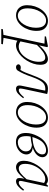

<svg xmlns="http://www.w3.org/2000/svg" viewBox="1092 -1621 772 2996"><g transform="rotate(90 1478.0 -123.0)"><path d="M217 13Q178 13 142.5 -5Q107 -23 84 -62Q61 -101 61 -162Q61 -223 79.5 -281Q98 -339 131.5 -385Q165 -431 210 -458Q255 -485 307 -485Q372 -485 417 -442.5Q462 -400 462 -308Q462 -245 443 -187Q424 -129 390.5 -84Q357 -39 312.5 -13Q268 13 217 13ZM223 -15Q265 -15 299.5 -40Q334 -65 359.5 -106Q385 -147 399 -197Q413 -247 413 -297Q413 -382 382 -419Q351 -456 302 -456Q260 -456 225 -431.5Q190 -407 164 -365.5Q138 -324 124 -273Q110 -222 110 -170Q110 -89 143 -52Q176 -15 223 -15Z M431 243 436 218 525 209 661 -431 547 -435 550 -455 703 -485 716 -475 688 -348Q720 -389 757.5 -419.5Q795 -450 832.5 -467.5Q870 -485 901 -485Q940 -485 965.5 -458Q991 -431 991 -364Q991 -312 973.5 -258.5Q956 -205 926 -156.5Q896 -108 857 -69.5Q818 -31 774 -9Q730 13 686 13Q667 13 649.5 8Q632 3 615 -9Q599 65 589 115.5Q579 166 571 208L671 218L666 243ZM880 -443Q837 -443 787 -408Q737 -373 681 -313L626 -56Q646 -41 666 -35Q686 -29 707 -29Q752 -29 793.5 -54.5Q835 -80 866 -122Q903 -169 923.5 -227Q944 -285 944 -343Q944 -395 927 -419Q910 -443 880 -443Z M1028 13Q1010 13 997 3Q984 -7 983 -29Q988 -44 1001 -52.5Q1014 -61 1031 -61Q1055 -61 1071 -55Q1091 -85 1110.5 -131.5Q1130 -178 1159 -257Q1182 -320 1208.5 -371.5Q1235 -423 1272 -454Q1309 -485 1363 -485Q1386 -485 1406 -482.5Q1426 -480 1447 -473L1370 -114Q1367 -98 1364 -81.5Q1361 -65 1361 -54Q1361 -30 1388 -30Q1411 -30 1438.5 -51.5Q1466 -73 1497 -111L1513 -99Q1480 -54 1443.5 -20.5Q1407 13 1362 13Q1342 13 1328 0.5Q1314 -12 1314 -35Q1314 -49 1316 -63Q1318 -77 1324 -103L1360 -275Q1369 -317 1378 -358.5Q1387 -400 1394 -442Q1387 -443 1379.5 -443.5Q1372 -444 1364 -444Q1300 -444 1260.5 -395.5Q1221 -347 1186 -249Q1154 -158 1131.5 -108.5Q1109 -59 1089 -27Q1079 -5 1063 4Q1047 13 1028 13Z M1727 13Q1688 13 1652.5 -5Q1617 -23 1594 -62Q1571 -101 1571 -162Q1571 -223 1589.5 -281Q1608 -339 1641.5 -385Q1675 -431 1720 -458Q1765 -485 1817 -485Q1882 -485 1927 -442.5Q1972 -400 1972 -308Q1972 -245 1953 -187Q1934 -129 1900.5 -84Q1867 -39 1822.5 -13Q1778 13 1727 13ZM1733 -15Q1775 -15 1809.5 -40Q1844 -65 1869.5 -106Q1895 -147 1909 -197Q1923 -247 1923 -297Q1923 -382 1892 -419Q1861 -456 1812 -456Q1770 -456 1735 -431.5Q1700 -407 1674 -365.5Q1648 -324 1634 -273Q1620 -222 1620 -170Q1620 -89 1653 -52Q1686 -15 1733 -15Z M2178 -376Q2161 -351 2145 -315.5Q2129 -280 2118 -242Q2224 -249 2282.5 -273Q2341 -297 2365 -329.5Q2389 -362 2389 -394Q2389 -427 2372 -441.5Q2355 -456 2327 -456Q2286 -456 2246.5 -435.5Q2207 -415 2178 -376ZM2191 14Q2154 14 2123 -0.5Q2092 -15 2073.5 -49.5Q2055 -84 2055 -144Q2055 -189 2068 -234Q2081 -279 2101 -318.5Q2121 -358 2140 -383Q2179 -433 2229.5 -459Q2280 -485 2333 -485Q2377 -485 2405 -462Q2433 -439 2433 -398Q2433 -355 2398 -315Q2363 -275 2286 -248Q2341 -241 2365.5 -214Q2390 -187 2390 -150Q2390 -109 2365 -71.5Q2340 -34 2295 -10Q2250 14 2191 14ZM2104 -152Q2104 -73 2130.5 -44Q2157 -15 2200 -15Q2239 -15 2271 -31.5Q2303 -48 2322.5 -76.5Q2342 -105 2342 -142Q2342 -181 2320 -204.5Q2298 -228 2242 -235Q2214 -228 2181.5 -223Q2149 -218 2111 -215Q2108 -199 2106 -183Q2104 -167 2104 -152Z M2537 -132Q2537 -77 2557 -53.5Q2577 -30 2608 -30Q2647 -30 2686.5 -61.5Q2726 -93 2777 -153L2835 -424Q2807 -444 2775 -444Q2740 -444 2704.5 -426Q2669 -408 2638 -377Q2593 -331 2565 -265.5Q2537 -200 2537 -132ZM2805 13Q2786 13 2772 0.5Q2758 -12 2758 -37Q2758 -56 2760.5 -71.5Q2763 -87 2768 -110L2769 -115Q2726 -60 2680 -23.5Q2634 13 2587 13Q2550 13 2519.5 -15Q2489 -43 2489 -111Q2489 -162 2507 -214.5Q2525 -267 2555.5 -315.5Q2586 -364 2625 -402Q2664 -440 2707 -462.5Q2750 -485 2792 -485Q2827 -485 2852 -458L2881 -489L2893 -481L2813 -114Q2809 -98 2806 -81.5Q2803 -65 2803 -52Q2803 -40 2811 -35Q2819 -30 2830 -30Q2854 -30 2883 -53Q2912 -76 2939 -112L2956 -99Q2926 -54 2887.5 -20.5Q2849 13 2805 13Z"/></g></svg>

Font: Source Serif Pro Light
Style: Italic
Weight: 300
Italic angle: -12°
Designer: Frank Grießhammer
Foundry: Adobe Systems Incorporated
Version: Version 3.001;hotconv 1.0.111;makeotfexe 2.5.65597